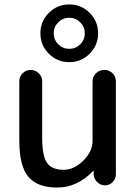

<svg xmlns="http://www.w3.org/2000/svg" viewBox="-20 -835 614 865"><path d="M237 10Q149 10 108 -38.5Q67 -87 67 -200V-469Q67 -490 82 -505Q97 -520 118 -520Q139 -520 154.5 -505Q170 -490 170 -469V-215Q170 -132 192 -101Q214 -70 267 -70Q314 -70 355.5 -111.5Q397 -153 397 -200V-468Q397 -490 412.5 -505Q428 -520 450 -520Q472 -520 487 -505Q502 -490 502 -468V-49Q502 -29 487.5 -14.5Q473 0 453 0Q433 0 418 -14.5Q403 -29 402 -49V-64Q402 -65 401 -65Q400 -65 399 -64Q328 10 237 10ZM242.5 -635.5Q263 -615 292 -615Q321 -615 341.5 -635.5Q362 -656 362 -685Q362 -714 341.5 -734.5Q321 -755 292 -755Q263 -755 242.5 -734.5Q222 -714 222 -685Q222 -656 242.5 -635.5ZM200 -777Q238 -815 292 -815Q346 -815 384 -777Q422 -739 422 -685Q422 -631 384 -593Q346 -555 292 -555Q238 -555 200 -593Q162 -631 162 -685Q162 -739 200 -777Z"/></svg>

Font: Rounded Mplus 1c Medium
Style: Regular
Weight: 500
Version: Version 1.059.20150529